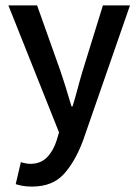

<svg xmlns="http://www.w3.org/2000/svg" viewBox="-20 -493 512 709"><path d="M98 196Q79 196 64.5 193.5Q50 191 38 187L57 106Q64 108 73.5 110Q83 112 92 112Q130 112 153.5 88Q177 64 189 26L198 -4L11 -473H117L202 -234Q213 -202 223.5 -168Q234 -134 244 -100H248Q258 -133 267 -167Q276 -201 286 -234L360 -473H460L287 25Q258 103 216 149.5Q174 196 98 196Z"/></svg>

Font: Narnoor Medium
Style: Regular
Weight: 500
Designer: S. Sridhar Murthy
Foundry: SIL International
Version: Version 3.000